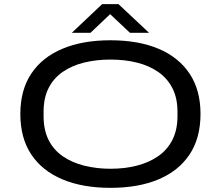

<svg xmlns="http://www.w3.org/2000/svg" viewBox="-20 -893 1064 925"><path d="M512 12Q378 12 280.5 -29Q183 -70 130.5 -149Q78 -228 78 -344Q78 -459 130.5 -538Q183 -617 280.5 -658Q378 -699 512 -699Q647 -699 744 -658Q841 -617 893.5 -538Q946 -459 946 -344Q946 -228 893.5 -149Q841 -70 744 -29Q647 12 512 12ZM512 -80Q581 -80 639.5 -95Q698 -110 742 -140.5Q786 -171 810.5 -219Q835 -267 835 -333V-355Q835 -421 810.5 -468.5Q786 -516 742 -546.5Q698 -577 639.5 -591.5Q581 -606 512 -606Q444 -606 385 -591.5Q326 -577 282 -546.5Q238 -516 214 -468.5Q190 -421 190 -355V-333Q190 -267 214 -219Q238 -171 282 -140.5Q326 -110 385 -95Q444 -80 512 -80ZM326 -735 472 -873H551L698 -735H606L487 -847H534L416 -735Z"/></svg>

Font: Archivo Expanded
Style: Regular
Weight: 400
Width: 7
Designer: Hector Gatti
Foundry: Omnibus-Type
Version: Version 2.001